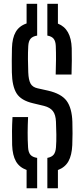

<svg xmlns="http://www.w3.org/2000/svg" viewBox="-20 -922 454 1036"><path d="M235.5 94V-70Q259 -74.5 269.5 -87.5Q280 -100.5 282 -126.5Q284.5 -158.5 284 -196Q283.5 -233.5 282 -265Q280.5 -303 265.5 -322.5Q250.5 -342 218 -350.5L157.5 -365Q93.5 -380 69.5 -418.2Q45.5 -456.5 44 -531.5Q43 -562.5 43.5 -595.5Q44 -628.5 44.5 -662.5Q46 -717 64.8 -749.5Q83.5 -782 123.5 -795.5V-901.5H180.5V-730Q156 -726 145 -713Q134 -700 132.5 -674Q130.5 -637.5 130.8 -603Q131 -568.5 132.5 -531.5Q134 -491 144.8 -471.2Q155.5 -451.5 183 -445.5L239 -433Q311 -416.5 339.5 -377.8Q368 -339 370.5 -265Q372.5 -201.5 370 -139Q367.5 -84 349.2 -51.5Q331 -19 292.5 -4.5V94ZM280.5 -520Q282 -564 282.2 -601.2Q282.5 -638.5 281 -674Q280 -699.5 269.5 -712.8Q259 -726 235.5 -730V-901.5H292.5V-794.5Q363.5 -767 367 -662Q368.5 -598 366 -520ZM123.5 94V-5Q84.5 -19 66 -51.5Q47.5 -84 45.5 -139Q44.5 -179 44.8 -214Q45 -249 47.5 -290.5H131.5Q129.5 -247 129.2 -207Q129 -167 131.5 -126.5Q133 -100.5 144 -87.2Q155 -74 180.5 -70V94Z"/></svg>

Font: Big Shoulders Stencil Text Medium
Style: Regular
Weight: 500
Designer: Patric King
Foundry: XO Type Co
Version: Version 1.000